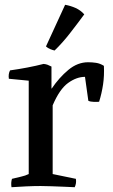

<svg xmlns="http://www.w3.org/2000/svg" viewBox="-20 -777 471 802"><path d="M200 -50 297 -30Q300 -11 292 5Q274 4 247.5 3Q221 2 195 1Q169 0 150 0Q122 0 89 1.5Q56 3 28 5Q25 -14 30 -30Q49 -35 67.5 -39Q86 -43 100 -50V-440L17 -448Q14 -468 22 -483Q58 -488 94.5 -495Q131 -502 162 -510Q172 -509 178.5 -506.5Q185 -504 195 -499V-408L196 -407Q227 -453 265.5 -485Q304 -517 348 -517Q365 -517 381.5 -514.5Q398 -512 414 -502Q416 -461 410.5 -424Q405 -387 394 -352Q387 -351 372 -351.5Q357 -352 349 -356L335 -456Q300 -456 264.5 -430.5Q229 -405 200 -337ZM252 -757Q275 -753 296 -743.5Q317 -734 332 -717Q301 -675 271 -636.5Q241 -598 208 -566Q199 -568 189.5 -572Q180 -576 172 -583Z"/></svg>

Font: Alike
Style: Regular
Weight: 400
Designer: Sveta Sebyakina
Foundry: Cyreal (www.cyreal.org)
Version: Version 1.301; ttfautohint (v1.8.4.7-5d5b)